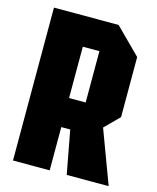

<svg xmlns="http://www.w3.org/2000/svg" viewBox="-107 -775 694 849"><g transform="rotate(15 240.0 -350.0)"><path d="M202 -331H278V-566H202ZM446 -584V-309L381 -244L472 0H280L243 -198H202V0H34V-700H330Z"/></g></svg>

Font: Tektur Condensed
Style: Bold
Weight: 700
Width: 3
Designer: Adam Jagosz
Foundry: Adam Jagosz
Version: Version 1.005;gftools[0.9.30]